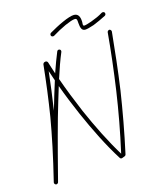

<svg xmlns="http://www.w3.org/2000/svg" viewBox="-114 -794 747 916"><g transform="rotate(-15 259.5 -335.5)"><path d="M212 -661C207 -658 206 -652 208 -647C211 -642 217 -641 222 -643C243 -656 267 -669 289 -679C310 -688 328 -695 339 -695C351 -695 349 -681 350 -673C352 -647 357 -633 374 -633C381 -633 398 -637 418 -644C438 -652 460 -662 481 -673C486 -676 487 -682 485 -687C482 -692 476 -693 471 -691C452 -679 430 -670 411 -663C394 -657 380 -653 374 -653C365 -653 370 -670 369 -675C368 -698 361 -715 339 -715C327 -715 305 -708 281 -697C258 -687 233 -673 212 -661ZM40 32C40 32 40 32 40 33C40 32 40 32 40 34C40 33 40 34 40 35C40 36 40 36 40 36C40 37 41 37 41 37C41 38 41 38 41 38C41 39 42 39 42 40C43 41 43 41 43 41C44 42 44 42 44 42C45 42 45 43 45 43C46 43 46 43 46 43L48 44C48 44 48 44 49 44C48 44 49 44 50 44H51H52C53 44 53 43 53 43C54 43 54 43 54 43C55 43 55 42 56 42C57 41 57 41 57 41C58 40 58 40 58 40L59 39C59 38 59 38 59 38L60 36C78 -34 107 -148 139 -262C153 -311 168 -360 182 -406C200 -356 221 -305 243 -254C283 -163 327 -74 374 0C376 4 381 6 386 4L399 -1C402 -2 404 -5 405 -8C428 -112 446 -213 461 -310C475 -408 485 -502 494 -592C494 -597 490 -602 485 -603C480 -603 475 -599 474 -594C466 -504 455 -410 441 -313C427 -218 409 -119 386 -17C342 -89 299 -175 261 -262C236 -321 212 -381 192 -438C207 -485 222 -527 236 -560C238 -565 236 -571 231 -573C226 -575 220 -573 218 -568C206 -540 194 -506 181 -469C174 -489 168 -509 162 -528C160 -533 155 -536 150 -535L146 -534C142 -533 139 -529 138 -525C129 -440 119 -361 105 -274C90 -187 70 -90 40 32ZM154 -487C159 -471 165 -454 171 -437C157 -394 143 -346 129 -298C139 -363 147 -424 154 -487Z"/></g></svg>

Font: Mistral SingleLine OTF-SVG Regular
Style: Regular
Weight: 300
Designer: François Chastanet, Élisa Garzelli, Anais Alves, Morgane Autin
Foundry: institut supérieur des arts et du design Toulouse / isdaT
Version: Version 1.000;hotconv 1.0.117;makeotfexe 2.5.65602 DEVELOPME